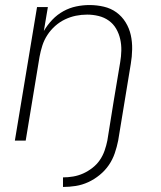

<svg xmlns="http://www.w3.org/2000/svg" viewBox="-20 -558 640 762"><path d="M230 184V146Q250 146 270.5 142.5Q291 139 310 130.5Q329 122 346.5 108.5Q364 95 376 77.5Q388 60 395 40Q402 20 406 0Q418 -78 431 -155.5Q444 -233 457 -311Q461 -334 461.5 -357.5Q462 -381 457 -403Q452 -425 441 -444Q430 -463 412 -476Q394 -489 371.5 -494.5Q349 -500 326 -500Q303 -500 281 -495.5Q259 -491 238 -481Q217 -471 199 -455Q181 -439 168 -419Q155 -399 148 -377Q141 -355 137 -333L82 0H39L127 -530H170L154 -435Q168 -459 187.5 -479.5Q207 -500 231.5 -513.5Q256 -527 282.5 -532.5Q309 -538 335 -538Q364 -538 392 -531.5Q420 -525 442 -509Q464 -493 478.5 -469.5Q493 -446 499 -419Q505 -392 504.5 -362.5Q504 -333 499 -304L449 0Q444 25 435.5 50Q427 75 412 97Q397 119 375.5 136.5Q354 154 330 165Q306 176 280.5 180Q255 184 230 184Z"/></svg>

Font: Iosevka Curly XLtEx
Style: Italic
Weight: 200
Width: 7
Italic angle: -9°
Monospace: yes
Designer: Belleve Invis
Foundry: Belleve Invis
Version: Version 11.1.0; ttfautohint (v1.8.3)